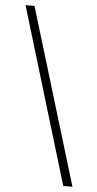

<svg xmlns="http://www.w3.org/2000/svg" viewBox="-56 -786 440 873"><g transform="rotate(5 164.0 -350.0)"><path d="M309 52H267L24.5 -752H65.5Z"/></g></svg>

Font: Imbue 10pt Black
Style: Regular
Weight: 900
Designer: Tyler Finck
Foundry: Etcetera Type Company
Version: Version 1.102; ttfautohint (v1.8.3)